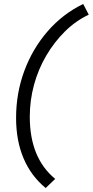

<svg xmlns="http://www.w3.org/2000/svg" viewBox="-20 -731 467 967"><path d="M210 216Q136 155 98.5 66Q61 -23 61 -137Q61 -262 102.5 -374Q144 -486 220 -573.5Q296 -661 399 -711L427 -657Q361 -626 307 -572.5Q253 -519 213 -451Q173 -383 151.5 -304.5Q130 -226 130 -143Q130 65 258 170Z"/></svg>

Font: Red Hat Text
Style: Italic
Weight: 400
Italic angle: -12°
Designer: Pentagram, MCKL
Foundry: Pentagram, MCKL
Version: Version 1.023